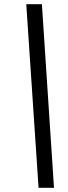

<svg xmlns="http://www.w3.org/2000/svg" viewBox="-20 -780 328 921"><path d="M165 121 106 -760H181L239 121Z"/></svg>

Font: Noto Serif ExtraBold
Style: Italic
Weight: 800
Italic angle: -12°
Designer: Monotype Design Team
Foundry: Monotype Imaging Inc.
Version: Version 2.013